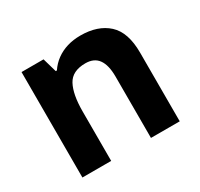

<svg xmlns="http://www.w3.org/2000/svg" viewBox="-123 -708 895 861"><g transform="rotate(-30 324.5 -278.0)"><path d="M384 -556Q474 -556 526 -508.5Q578 -461 578 -356V0H429V-318Q429 -377 407.5 -407Q386 -437 341 -437Q273 -437 248 -390.5Q223 -344 223 -256V0H74V-546H188L209 -473H215Q233 -500 258.5 -518.5Q284 -537 315.5 -546.5Q347 -556 384 -556Z"/></g></svg>

Font: Noto Sans Syriac Eastern
Style: Bold
Weight: 700
Designer: Patrick Giasson and the Monotype Design Team
Foundry: Monotype Imaging Inc.
Version: Version 3.001